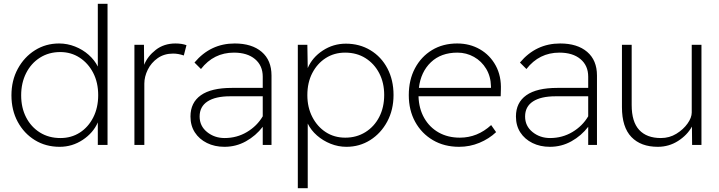

<svg xmlns="http://www.w3.org/2000/svg" viewBox="-20 -760 3771 1007"><path d="M293 10Q220 10 163 -25Q106 -60 73 -121Q40 -182 40 -260Q40 -338 73.5 -399.5Q107 -461 163.5 -496.5Q220 -532 290 -532Q333 -532 373.5 -516Q414 -500 445 -472.5Q476 -445 493 -411V-740H544V0H493V-118Q469 -63 414 -26.5Q359 10 293 10ZM297 -36Q354 -36 398.5 -64.5Q443 -93 469 -144Q495 -195 495 -261Q495 -327 469 -377.5Q443 -428 398 -457.5Q353 -487 296 -487Q236 -487 189.5 -457.5Q143 -428 117 -376.5Q91 -325 91 -260Q91 -195 117 -144.5Q143 -94 189.5 -65Q236 -36 297 -36Z M685 0V-525H735L736 -420Q754 -465 797 -498.5Q840 -532 900 -532Q934 -532 958 -523L944 -469Q915 -479 888 -479Q841 -479 807 -455Q773 -431 755 -394.5Q737 -358 737 -321V0Z M1157 10Q1106 10 1065.5 -10Q1025 -30 1002 -65.5Q979 -101 979 -149Q979 -222 1033.5 -260.5Q1088 -299 1196 -299H1358V-358Q1358 -416 1317.5 -450Q1277 -484 1207 -484Q1101 -484 1034 -398L1000 -432Q1084 -532 1211 -532Q1301 -532 1352.5 -488Q1404 -444 1404 -364V0H1358V-95Q1322 -48 1270 -19Q1218 10 1157 10ZM1158 -36Q1222 -36 1275 -67.5Q1328 -99 1358 -150V-255H1187Q1110 -255 1068.5 -228Q1027 -201 1027 -149Q1027 -99 1066 -67.5Q1105 -36 1158 -36Z M1542 227V-525H1592L1594 -403Q1618 -459 1673 -495Q1728 -531 1794 -531Q1866 -531 1923 -496.5Q1980 -462 2012 -401Q2044 -340 2044 -262Q2044 -184 2011 -122.5Q1978 -61 1922 -25.5Q1866 10 1797 10Q1754 10 1714 -6Q1674 -22 1642.5 -49.5Q1611 -77 1594 -112V227ZM1791 -38Q1850 -38 1896.5 -67Q1943 -96 1969 -146.5Q1995 -197 1995 -262Q1995 -326 1969 -376Q1943 -426 1897 -455Q1851 -484 1790 -484Q1733 -484 1688.5 -455.5Q1644 -427 1618 -377Q1592 -327 1592 -261Q1592 -197 1618 -146.5Q1644 -96 1688.5 -67Q1733 -38 1791 -38Z M2388 10Q2310 10 2250.5 -25Q2191 -60 2157.5 -121Q2124 -182 2124 -261Q2124 -341 2156.5 -402Q2189 -463 2246 -497.5Q2303 -532 2378 -532Q2444 -532 2497 -501.5Q2550 -471 2580 -416Q2610 -361 2607 -288L2606 -255H2175Q2177 -190 2205 -141Q2233 -92 2281 -65Q2329 -38 2392 -38Q2484 -38 2556 -104L2582 -67Q2545 -32 2494.5 -11Q2444 10 2388 10ZM2379 -484Q2293 -484 2240 -433.5Q2187 -383 2177 -299H2555V-307Q2554 -359 2530 -399Q2506 -439 2466 -461.5Q2426 -484 2379 -484Z M2864 10Q2813 10 2772.5 -10Q2732 -30 2709 -65.5Q2686 -101 2686 -149Q2686 -222 2740.5 -260.5Q2795 -299 2903 -299H3065V-358Q3065 -416 3024.5 -450Q2984 -484 2914 -484Q2808 -484 2741 -398L2707 -432Q2791 -532 2918 -532Q3008 -532 3059.5 -488Q3111 -444 3111 -364V0H3065V-95Q3029 -48 2977 -19Q2925 10 2864 10ZM2865 -36Q2929 -36 2982 -67.5Q3035 -99 3065 -150V-255H2894Q2817 -255 2775.5 -228Q2734 -201 2734 -149Q2734 -99 2773 -67.5Q2812 -36 2865 -36Z M3430 10Q3341 10 3291.5 -41.5Q3242 -93 3242 -198V-525H3293V-209Q3293 -121 3332.5 -78.5Q3372 -36 3446 -36Q3491 -36 3527.5 -58.5Q3564 -81 3586 -112Q3608 -143 3608 -170V-525H3659V0H3610L3609 -96Q3584 -51 3536 -20.5Q3488 10 3430 10Z"/></svg>

Font: Readex Pro ExtraLight
Style: Regular
Weight: 200
Designer: Bonnie Shaver-Troup, Thomas Jockin
Foundry: Lexend
Version: Version 1.203; ttfautohint (v1.8.3)